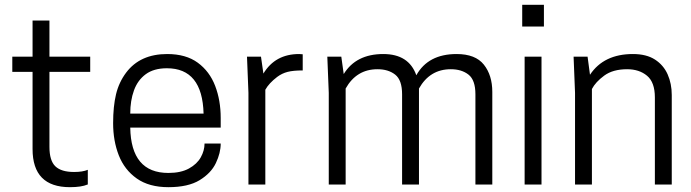

<svg xmlns="http://www.w3.org/2000/svg" viewBox="-20 -765 2866 796"><path d="M270 11Q115 11 115 -147V-467H31V-530H115V-680H185V-530H354V-467H185V-156Q185 -99 209.5 -75.5Q234 -52 287 -52Q323 -52 344 -61V0H343Q317 11 270 11Z M678 11Q598 11 547 -25Q496 -61 472.5 -121Q449 -181 449 -254Q449 -324 461 -374Q473 -424 503 -464Q561 -541 673 -541Q751 -541 800 -505Q849 -469 872 -409Q895 -349 895 -276V-236H520Q523 -48 678 -48Q730 -48 763.5 -66.5Q797 -85 812.5 -113Q828 -141 828 -170H895Q895 -131 875 -89Q855 -47 807.5 -18Q760 11 678 11ZM824 -294Q819 -482 672 -482Q618 -482 584.5 -457.5Q551 -433 535.5 -390.5Q520 -348 520 -294Z M1080 0H1010V-380L1004 -530H1062L1072 -460Q1121 -541 1220 -541L1235 -540V-473Q1196 -473 1172.5 -467Q1149 -461 1129 -446Q1095 -420 1080 -393Z M2021 0H1951V-374Q1951 -433 1922.5 -455.5Q1894 -478 1849 -478Q1762 -478 1717 -398V0H1647V-374Q1647 -433 1618.5 -455.5Q1590 -478 1545 -478Q1458 -478 1413 -398V0H1343V-380L1337 -530H1395L1405 -458Q1456 -541 1569 -541Q1675 -541 1706 -453Q1755 -541 1873 -541Q1951 -541 1986 -497Q2021 -453 2021 -384Z M2225 0H2155V-530H2225ZM2235 -655H2145V-745H2235Z M2765 0H2695V-361Q2695 -424 2662.5 -451Q2630 -478 2580 -478Q2521 -478 2485 -451.5Q2449 -425 2434 -396V0H2364V-380L2358 -530H2416L2426 -455Q2483 -541 2604 -541Q2660 -541 2695.5 -518Q2731 -495 2748 -456.5Q2765 -418 2765 -371Z"/></svg>

Font: Tanohe Sans
Style: Regular
Weight: 400
Designer: Village Type and Design LLC & Cristiano Sobral
Foundry: Cooper Hewitt Smithsonian Design Museum
Version: Version 1.00;September 29, 2021;FontCreator 13.0.0.2655 64-b